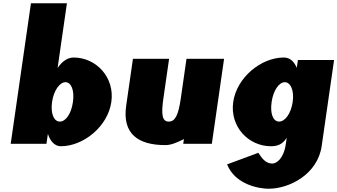

<svg xmlns="http://www.w3.org/2000/svg" viewBox="-20 -880 2065 1175"><path d="M661.4 -256C683 -406 569.4 -528 430.3 -528C393.9 -528 360.5 -505 332.5 -464L389.5 -860H169.4L45.5 0H264.2L272.6 -58H274C288 -16 315.1 15 352 15C491.1 15 639.8 -106 661.4 -256ZM426.4 -256C416.3 -186 383.8 -136 345.9 -136C309.5 -136 288.5 -186 298.6 -256C308.8 -327 345.8 -377 380.6 -377C415.9 -377 436.7 -327 426.4 -256Z M1121.3 -520 1086.2 -276C1071.6 -175 1051.7 -136 1012.7 -136C973.7 -136 965.1 -175 979.6 -276L1014.8 -520H793.5L752.2 -233C727.4 -61 825 8 992 8C1026.1 8 1060.3 -6 1105.6 -29L1101.4 0H1276.4L1351.3 -520Z M1369.8 126C1419.2 251 1567.4 275 1623.8 275C1752.2 275 1923.8 186 1948.6 14L2024.5 -513H1803.3L1796.6 -467H1795.1C1778.5 -506 1752.7 -528 1716.8 -528C1577.7 -528 1428.9 -406 1407.3 -256C1385.7 -106 1499.5 15 1638.6 15C1675.5 15 1708.6 5 1734.7 -37L1729.2 1C1716.1 92 1671.8 121 1646 121C1605.4 121 1580.5 86 1561.2 55ZM1642.3 -256C1652.5 -327 1687.7 -377 1723 -377C1757.8 -377 1781.5 -327 1771.2 -256C1761.1 -186 1724.7 -136 1688.3 -136C1650.3 -136 1632.2 -186 1642.3 -256Z"/></svg>

Font: Blink
Style: WideObl
Weight: 400
Designer: Mew Too
Foundry: Cannot Into Space Fonts
Version: Version 001.000